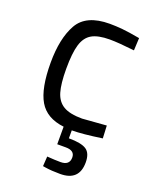

<svg xmlns="http://www.w3.org/2000/svg" viewBox="-137 -589 710 884"><g transform="rotate(20 218.0 -147.0)"><path d="M360 127Q360 217 267 217Q225 217 193 212L181 210L184 162Q223 165 250 165Q294 165 294 127Q294 93 250 93H208V7Q122 -3 86.5 -63.5Q51 -124 51 -250Q51 -369 91 -440Q131 -511 246 -511Q276 -511 308 -508Q340 -505 395 -495L392 -434Q313 -443 271 -443Q214 -443 183.5 -425.5Q153 -408 140.5 -366.5Q128 -325 128 -248Q128 -175 140 -134.5Q152 -94 183.5 -75.5Q215 -57 275 -57L393 -66L396 -4Q300 10 252 10H249V49Q310 49 335 65.5Q360 82 360 127Z"/></g></svg>

Font: Cairo
Style: Regular
Weight: 400
Designer: Mohamed Gaber, the designers of Titillium
Foundry: Kief Type Foundry
Version: Version 2.009; ttfautohint (v1.5.33-1714) -l 8 -r 50 -G 200 